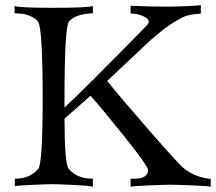

<svg xmlns="http://www.w3.org/2000/svg" viewBox="-20 -716 830 738"><path d="M790 2Q782 -1 718.5 -3.5Q655 -6 635 -6Q616 -6 553 -3.5Q490 -1 482 2V-29Q502 -29 513.5 -30Q525 -31 537.5 -39Q550 -47 549 -63Q548 -79 459.5 -189.5Q371 -300 328 -348L228 -260Q228 -87 244 -67Q276 -29 337 -29V2Q329 -2 266.5 -5Q204 -8 182 -8Q164 -8 104.5 -5.5Q45 -3 37 0V-29Q95 -29 127 -67Q144 -86 144 -337Q144 -609 126 -633Q115 -647 96 -654.5Q77 -662 67 -663Q57 -664 36 -665V-693Q53 -686 183 -686Q320 -686 337 -693V-665Q268 -662 245 -633Q228 -610 228 -337V-303Q305 -373 545 -619Q561 -637 537 -650.5Q513 -664 482 -664V-694Q636 -686 752 -696V-664Q718 -661 700.5 -656.5Q683 -652 646 -629Q609 -606 558 -561L392 -405Q438 -347 554.5 -213.5Q671 -80 689 -67Q730 -35 790 -28Z"/></svg>

Font: GFS Artemisia
Style: Regular
Weight: 400
Designer: Takis Katsoulidis and George D. Matthiopoulos
Foundry: Takis Katsoulidis and George D. Matthiopoulos
Version: Version 1.0